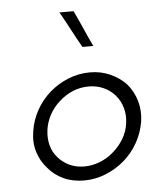

<svg xmlns="http://www.w3.org/2000/svg" viewBox="-48 -653 563 702"><g transform="rotate(-5 233.5 -302.0)"><path d="M63 -188Q56 -147 67 -111.5Q78 -76 102 -50Q124 -23 157.5 -7.5Q191 8 233 8Q274 8 312.5 -7.5Q351 -23 382 -50Q412 -76 432 -111.5Q452 -147 459 -188Q465 -228 454.5 -264Q444 -300 421 -327Q397 -353 362.5 -368.5Q328 -384 288 -384Q246 -384 208 -368.5Q170 -353 140 -327Q109 -300 89 -264Q69 -228 63 -188ZM115 -188Q119 -217 133.5 -243.5Q148 -270 171 -290Q193 -310 220.5 -321.5Q248 -333 279 -333Q309 -333 334 -321.5Q359 -310 376 -290Q393 -270 400.5 -243.5Q408 -217 404 -188Q400 -157 384.5 -131Q369 -105 347 -86Q325 -66 296.5 -54.5Q268 -43 238 -43Q208 -43 183.5 -54.5Q159 -66 142 -86Q125 -105 118 -131Q111 -157 115 -188ZM248 -612H196Q215 -579 232.5 -545.5Q250 -512 269 -479H309Q293 -512 278.5 -545.5Q264 -579 248 -612Z"/></g></svg>

Font: Josefin Slab Medium
Style: Italic
Weight: 500
Italic angle: -12°
Version: Version 2.000